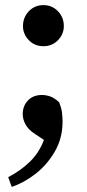

<svg xmlns="http://www.w3.org/2000/svg" viewBox="-20 -519 340 752"><path d="M150 -338Q116 -338 93 -361.5Q70 -385 70 -417Q70 -451 93 -475Q116 -499 150 -499Q184 -499 207 -475Q230 -451 230 -417Q230 -385 207 -361.5Q184 -338 150 -338ZM225 -42Q225 22 195 74Q165 126 119.5 161.5Q74 197 26 213L12 175Q62 149 98 113.5Q134 78 152 29L116 5Q91 -11 80 -31.5Q69 -52 69 -72Q69 -104 89.5 -125.5Q110 -147 144 -147Q161 -147 177.5 -141Q194 -135 212 -118Q220 -98 222.5 -80Q225 -62 225 -42Z"/></svg>

Font: Source Serif Pro Semibold
Style: Regular
Weight: 600
Designer: Frank Grießhammer
Foundry: Adobe Systems Incorporated
Version: Version 3.000;hotconv 1.0.109;makeotfexe 2.5.65596